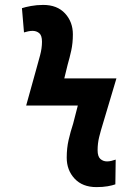

<svg xmlns="http://www.w3.org/2000/svg" viewBox="-20 -744 541 777"><path d="M370.1 13.2Q314 13.2 282 -21Q250 -55.2 250 -106Q250 -144.5 257.6 -177.5Q265.1 -210.4 275.9 -243.2L294.9 -316.9H85.9L127 -464.8Q134.8 -492.2 142.3 -520.5Q149.9 -548.8 149.9 -575.2Q149.9 -600.6 138.7 -609.9Q127.4 -619.1 111.8 -619.1Q103 -619.1 94.2 -617.2Q85.4 -615.2 77.1 -612.8L68.8 -710.9Q81.5 -715.3 105.2 -719.7Q128.9 -724.1 154.8 -724.1Q211.4 -724.1 243.2 -689.7Q274.9 -655.3 274.9 -605Q274.9 -569.3 268.3 -539.3Q261.7 -509.3 253.9 -482.9L240.2 -426.8H451.2L397 -245.1Q387.7 -215.3 381.3 -189.5Q375 -163.6 375 -136.2Q375 -110.8 386.2 -100.8Q397.5 -90.8 413.1 -90.8Q421.9 -90.8 430.9 -93Q439.9 -95.2 448.2 -98.1L446.8 2Q435.1 6.3 415.5 9.8Q396 13.2 370.1 13.2Z"/></svg>

Font: Open Sans Condensed
Style: Bold Italic
Weight: 700
Width: 3
Italic angle: -12°
Designer: Monotype Design Team
Foundry: Monotype Imaging Inc.
Version: Version 3.003; ttfautohint (v1.8.4)